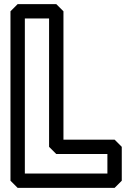

<svg xmlns="http://www.w3.org/2000/svg" viewBox="-20 -880 644 935"><path d="M219 -790V-165L254 -130H503V-35H101V-790ZM289 -825 254 -860H66L31 -825V0L66 35H538L573 0V-165L538 -200H289Z"/></svg>

Font: Hussar Press
Style: Bold
Weight: 700
Foundry: Cannot Into Space Fonts
Version: Version 1.43